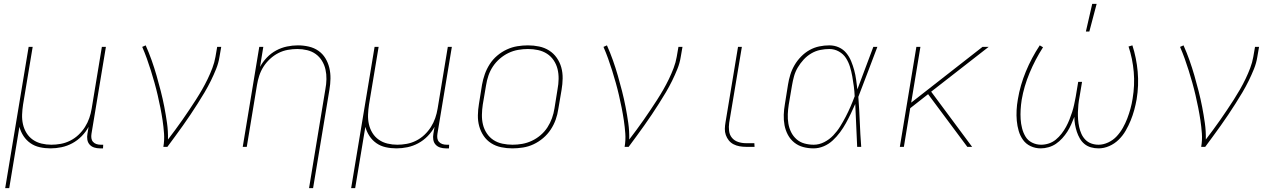

<svg xmlns="http://www.w3.org/2000/svg" viewBox="-20 -764 6640 999"><path d="M7 215 129 -520H150L100 -220Q96 -194 95 -168Q94 -142 99.5 -117.5Q105 -93 118 -72Q131 -51 151 -37Q171 -23 196 -17Q221 -11 247 -11Q271 -11 296 -15.5Q321 -20 345 -32Q369 -44 388.5 -62.5Q408 -81 422 -103Q436 -125 444.5 -149.5Q453 -174 457 -199L510 -520H531L456 -68Q454 -56 455.5 -45Q457 -34 464 -26Q471 -18 481.5 -14.5Q492 -11 504 -11H517L516 8H500Q484 8 470 3.5Q456 -1 446.5 -11.5Q437 -22 434.5 -37Q432 -52 435 -68L441 -104Q427 -78 405 -55.5Q383 -33 356 -18.5Q329 -4 300 2Q271 8 243 8Q214 8 187 2Q160 -4 138.5 -19Q117 -34 102.5 -56Q88 -78 81 -104L28 215Z M830 0Q836 -35 833.5 -69.5Q831 -104 826 -137.5Q821 -171 814.5 -203.5Q808 -236 800.5 -268.5Q793 -301 784 -333Q775 -365 765 -397Q755 -429 744 -459.5Q733 -490 720 -520L738 -528Q755 -490 769 -450.5Q783 -411 794.5 -371Q806 -331 816.5 -290Q827 -249 835 -207.5Q843 -166 849 -124Q855 -82 854 -38Q873 -63 892 -88.5Q911 -114 929 -140Q947 -166 964.5 -192Q982 -218 999 -244.5Q1016 -271 1031.5 -298Q1047 -325 1060.5 -353Q1074 -381 1085 -410Q1096 -439 1101 -468L1110 -520H1131L1122 -468Q1117 -436 1104.5 -405Q1092 -374 1077 -343.5Q1062 -313 1044.5 -283.5Q1027 -254 1008.5 -225Q990 -196 971 -167.5Q952 -139 932 -111Q912 -83 891.5 -55Q871 -27 851 0Z M1588 215 1673 -300Q1678 -326 1678.5 -352Q1679 -378 1673.5 -402.5Q1668 -427 1655 -448Q1642 -469 1622.5 -483Q1603 -497 1578 -503Q1553 -509 1527 -509Q1503 -509 1477.5 -504.5Q1452 -500 1428.5 -488Q1405 -476 1385 -457.5Q1365 -439 1351 -417Q1337 -395 1329 -370.5Q1321 -346 1317 -321L1264 0H1243L1329 -520H1350L1333 -416Q1347 -442 1368.5 -464.5Q1390 -487 1417 -501.5Q1444 -516 1473 -522Q1502 -528 1530 -528Q1559 -528 1587 -521.5Q1615 -515 1637 -499.5Q1659 -484 1673 -461Q1687 -438 1693.5 -411Q1700 -384 1699.5 -355Q1699 -326 1694 -297L1609 215Z M1807 215 1929 -520H1950L1900 -220Q1896 -194 1895 -168Q1894 -142 1899.5 -117.5Q1905 -93 1918 -72Q1931 -51 1951 -37Q1971 -23 1996 -17Q2021 -11 2047 -11Q2071 -11 2096 -15.5Q2121 -20 2145 -32Q2169 -44 2188.5 -62.5Q2208 -81 2222 -103Q2236 -125 2244.5 -149.5Q2253 -174 2257 -199L2310 -520H2331L2256 -68Q2254 -56 2255.5 -45Q2257 -34 2264 -26Q2271 -18 2281.5 -14.5Q2292 -11 2304 -11H2317L2316 8H2300Q2284 8 2270 3.5Q2256 -1 2246.5 -11.5Q2237 -22 2234.5 -37Q2232 -52 2235 -68L2241 -104Q2227 -78 2205 -55.5Q2183 -33 2156 -18.5Q2129 -4 2100 2Q2071 8 2043 8Q2014 8 1987 2Q1960 -4 1938.5 -19Q1917 -34 1902.5 -56Q1888 -78 1881 -104L1828 215Z M2646 8Q2616 8 2587.5 2Q2559 -4 2535.5 -19Q2512 -34 2496.5 -57Q2481 -80 2473.5 -107Q2466 -134 2466.5 -164Q2467 -194 2472 -223L2488 -323Q2493 -351 2502.5 -378Q2512 -405 2528 -430Q2544 -455 2567 -474.5Q2590 -494 2617 -506.5Q2644 -519 2672 -523.5Q2700 -528 2727 -528Q2757 -528 2785.5 -522Q2814 -516 2837.5 -501Q2861 -486 2877 -463Q2893 -440 2900.5 -413Q2908 -386 2907.5 -356Q2907 -326 2902 -297L2885 -197Q2881 -169 2871.5 -142Q2862 -115 2845.5 -90Q2829 -65 2806 -45.5Q2783 -26 2756.5 -13.5Q2730 -1 2701.5 3.5Q2673 8 2646 8ZM2647 -11Q2672 -11 2697.5 -15.5Q2723 -20 2747.5 -31.5Q2772 -43 2793 -61Q2814 -79 2828.5 -101.5Q2843 -124 2852 -149Q2861 -174 2865 -200L2881 -300Q2886 -326 2886.5 -353Q2887 -380 2881 -404.5Q2875 -429 2861 -450Q2847 -471 2826 -484.5Q2805 -498 2779.5 -503.5Q2754 -509 2727 -509Q2702 -509 2676 -504.5Q2650 -500 2626 -488.5Q2602 -477 2581 -459Q2560 -441 2545 -418.5Q2530 -396 2521.5 -371Q2513 -346 2509 -320L2492 -220Q2488 -194 2487.5 -167Q2487 -140 2493 -115.5Q2499 -91 2513 -70Q2527 -49 2547.5 -35.5Q2568 -22 2594 -16.5Q2620 -11 2647 -11Z M3230 0Q3236 -35 3233.5 -69.5Q3231 -104 3226 -137.5Q3221 -171 3214.5 -203.5Q3208 -236 3200.5 -268.5Q3193 -301 3184 -333Q3175 -365 3165 -397Q3155 -429 3144 -459.5Q3133 -490 3120 -520L3138 -528Q3155 -490 3169 -450.5Q3183 -411 3194.5 -371Q3206 -331 3216.5 -290Q3227 -249 3235 -207.5Q3243 -166 3249 -124Q3255 -82 3254 -38Q3273 -63 3292 -88.5Q3311 -114 3329 -140Q3347 -166 3364.5 -192Q3382 -218 3399 -244.5Q3416 -271 3431.5 -298Q3447 -325 3460.5 -353Q3474 -381 3485 -410Q3496 -439 3501 -468L3510 -520H3531L3522 -468Q3517 -436 3504.5 -405Q3492 -374 3477 -343.5Q3462 -313 3444.5 -283.5Q3427 -254 3408.5 -225Q3390 -196 3371 -167.5Q3352 -139 3332 -111Q3312 -83 3291.5 -55Q3271 -27 3251 0Z M3906 0H3861Q3844 0 3827.5 -3Q3811 -6 3796.5 -13.5Q3782 -21 3772 -33.5Q3762 -46 3756.5 -61.5Q3751 -77 3751.5 -94Q3752 -111 3755 -128L3820 -520H3840L3774 -125Q3771 -104 3773.5 -83Q3776 -62 3788.5 -47Q3801 -32 3820.5 -25.5Q3840 -19 3861 -19H3905Z M4213 8Q4185 8 4159 1Q4133 -6 4112.5 -22.5Q4092 -39 4079.5 -62.5Q4067 -86 4062 -112.5Q4057 -139 4058 -167Q4059 -195 4064 -223L4080 -323Q4084 -349 4092 -375Q4100 -401 4114 -425Q4128 -449 4148 -469.5Q4168 -490 4192 -503.5Q4216 -517 4242.5 -522.5Q4269 -528 4295 -528Q4322 -528 4345 -517.5Q4368 -507 4383.5 -488Q4399 -469 4408.5 -446Q4418 -423 4424.5 -399Q4431 -375 4434.5 -349.5Q4438 -324 4441 -299Q4462 -354 4482.5 -409.5Q4503 -465 4524 -520H4545Q4520 -455 4495.5 -389.5Q4471 -324 4446 -260Q4451 -195 4453.5 -130Q4456 -65 4461 0H4440Q4437 -56 4435 -111.5Q4433 -167 4430 -223Q4419 -198 4407 -173Q4395 -148 4381.5 -123.5Q4368 -99 4351 -76Q4334 -53 4313 -33.5Q4292 -14 4266 -3Q4240 8 4213 8ZM4214 -11Q4242 -11 4268.5 -24.5Q4295 -38 4315.5 -59.5Q4336 -81 4351.5 -106Q4367 -131 4380.5 -157Q4394 -183 4405.5 -209.5Q4417 -236 4427 -263Q4426 -289 4422.5 -315Q4419 -341 4414.5 -366.5Q4410 -392 4402.5 -416.5Q4395 -441 4381.5 -462Q4368 -483 4345 -496Q4322 -509 4295 -509Q4272 -509 4247.5 -504Q4223 -499 4201 -486Q4179 -473 4161.5 -454Q4144 -435 4131 -413Q4118 -391 4111.5 -367.5Q4105 -344 4101 -320L4084 -220Q4080 -195 4079 -170Q4078 -145 4082 -121Q4086 -97 4096.5 -76Q4107 -55 4124.5 -39.5Q4142 -24 4165.5 -17.5Q4189 -11 4214 -11Z M4662 0 4748 -520H4769L4721 -230L5092 -520H5124L4825 -287L5038 0H5013L4809 -274L4716 -201L4683 0Z M5395 8Q5367 8 5342.5 -3.5Q5318 -15 5303 -36Q5288 -57 5280.5 -82.5Q5273 -108 5270.5 -135.5Q5268 -163 5269.5 -191Q5271 -219 5276 -247Q5288 -320 5317.5 -391.5Q5347 -463 5390 -528L5407 -518Q5366 -454 5337 -384.5Q5308 -315 5296 -245Q5292 -219 5290.5 -194Q5289 -169 5290.5 -144.5Q5292 -120 5298 -96.5Q5304 -73 5316 -53Q5328 -33 5350 -22Q5372 -11 5397 -11Q5417 -11 5437 -17.5Q5457 -24 5473.5 -37.5Q5490 -51 5503.5 -68.5Q5517 -86 5527 -104.5Q5537 -123 5544.5 -142Q5552 -161 5558.5 -181Q5565 -201 5569 -220.5Q5573 -240 5577 -260L5590 -338H5610L5597 -260Q5593 -240 5591 -220Q5589 -200 5588.5 -180.5Q5588 -161 5589.5 -141.5Q5591 -122 5595 -103.5Q5599 -85 5606.5 -68Q5614 -51 5627 -37.5Q5640 -24 5658 -17.5Q5676 -11 5696 -11Q5721 -11 5746.5 -23Q5772 -35 5790.5 -55Q5809 -75 5822.5 -99Q5836 -123 5845.5 -148Q5855 -173 5862 -198.5Q5869 -224 5873 -250Q5885 -321 5879 -390Q5873 -459 5852 -522L5872 -528Q5893 -463 5899.5 -391.5Q5906 -320 5894 -247Q5889 -219 5881.5 -191.5Q5874 -164 5863 -137Q5852 -110 5837 -84Q5822 -58 5800.5 -37Q5779 -16 5751.5 -4Q5724 8 5696 8Q5675 8 5656 2.5Q5637 -3 5622.5 -15Q5608 -27 5598.5 -43.5Q5589 -60 5583 -78Q5577 -96 5573.5 -116Q5570 -136 5570 -156Q5562 -136 5553.5 -116.5Q5545 -97 5533.5 -79Q5522 -61 5507 -44.5Q5492 -28 5474.5 -16Q5457 -4 5436 2Q5415 8 5395 8ZM5630 -600 5663 -744H5686L5648 -600Z M6230 0Q6236 -35 6233.5 -69.5Q6231 -104 6226 -137.5Q6221 -171 6214.5 -203.5Q6208 -236 6200.5 -268.5Q6193 -301 6184 -333Q6175 -365 6165 -397Q6155 -429 6144 -459.5Q6133 -490 6120 -520L6138 -528Q6155 -490 6169 -450.5Q6183 -411 6194.5 -371Q6206 -331 6216.5 -290Q6227 -249 6235 -207.5Q6243 -166 6249 -124Q6255 -82 6254 -38Q6273 -63 6292 -88.5Q6311 -114 6329 -140Q6347 -166 6364.5 -192Q6382 -218 6399 -244.5Q6416 -271 6431.5 -298Q6447 -325 6460.5 -353Q6474 -381 6485 -410Q6496 -439 6501 -468L6510 -520H6531L6522 -468Q6517 -436 6504.5 -405Q6492 -374 6477 -343.5Q6462 -313 6444.5 -283.5Q6427 -254 6408.5 -225Q6390 -196 6371 -167.5Q6352 -139 6332 -111Q6312 -83 6291.5 -55Q6271 -27 6251 0Z"/></svg>

Font: Iosevka Aile Thin
Style: Italic
Weight: 100
Italic angle: -9°
Designer: Belleve Invis
Foundry: Belleve Invis
Version: Version 31.1.0; ttfautohint (v1.8.4)